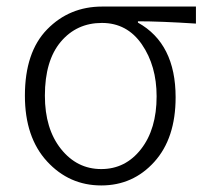

<svg xmlns="http://www.w3.org/2000/svg" viewBox="-20 -553 631 586"><path d="M289 13Q191 13 123.5 -60.5Q56 -134 56 -261Q56 -394 124 -463.5Q192 -533 292 -533H578V-481Q470 -488 401 -488V-484Q516 -420 516 -256Q516 -131 451 -59Q386 13 289 13ZM458 -259Q458 -352 413 -417.5Q368 -483 291 -483Q214 -483 165.5 -425.5Q117 -368 117 -261Q117 -160 166 -98.5Q215 -37 289 -37Q363 -37 410.5 -98Q458 -159 458 -259Z"/></svg>

Font: Noto Sans Korean Light
Style: Regular
Weight: 300
Designer: Ryoko NISHIZUKA  (kana & ideographs); Paul D. Hunt (Latin, Greek & Cyrillic); Wenlong ZHANG  (bopomofo); Sandoll Communi
Foundry: Adobe Systems Incorporated
Version: Version 1.000;PS 1;hotconv 1.0.78;makeotf.lib2.5.61930